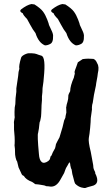

<svg xmlns="http://www.w3.org/2000/svg" viewBox="-20 -886 548 952"><path d="M289 -866 304 -864Q334 -845 346 -829Q358 -813 367 -789.5Q376 -766 376 -762Q382 -748 388 -736Q398 -716 396 -704Q397 -677 383.5 -669Q370 -661 356 -661Q324 -674 309 -722Q296 -738 282 -764.5Q268 -791 267 -792Q248 -811 246 -820Q227 -829 237 -839Q267 -862 289 -866ZM136 -866 151 -864Q181 -845 193 -829Q205 -813 214 -789.5Q223 -766 223 -762Q229 -748 235 -736Q245 -716 243 -704Q244 -677 230.5 -669Q217 -661 203 -661Q171 -674 156 -722Q143 -738 129 -764.5Q115 -791 114 -792Q95 -811 93 -820Q74 -829 84 -839Q114 -862 136 -866ZM65 -85Q61 -89 57.5 -104Q54 -119 54.5 -132Q55 -145 52 -166Q53 -170 53 -188.5Q53 -207 51 -225.5Q49 -244 49.5 -255.5Q50 -267 49 -281Q50 -288 53 -305Q52 -306 52 -330.5Q52 -355 56 -370Q56 -398 61 -431V-448Q68 -491 70 -509Q71 -531 76 -545Q72 -558 85 -601Q89 -611 112 -620L111 -619Q117 -623 136 -622Q155 -621 161.5 -618Q168 -615 185 -610Q208 -604 197 -499Q197 -489 191 -449Q191 -429 188 -408V-389L186 -364Q186 -355 185.5 -347Q185 -339 184.5 -322.5Q184 -306 181.5 -297Q179 -288 179 -285Q176 -282 175 -268Q174 -251 169 -227Q164 -218 173 -122Q175 -92 187 -82.5Q199 -73 220 -88Q226 -94 227 -96L231 -111Q235 -111 242 -131L253 -151L256 -163Q256 -171 264.5 -185.5Q273 -200 275 -205L290 -255L296 -280Q296 -286 304 -302Q304 -307 309 -328Q309 -347 308 -355Q309 -355 309.5 -361Q310 -367 314.5 -380.5Q319 -394 319 -414Q319 -417 328 -434Q328 -460 347 -503Q346 -502 347 -505Q348 -509 348.5 -511.5Q349 -514 350 -517Q351 -520 351 -523Q348 -529 352 -538Q356 -547 359 -557Q362 -567 366 -577L390 -593Q395 -593 403.5 -594.5Q412 -596 443 -594Q455 -590 462 -572Q473 -555 465 -522Q465 -515 457 -473Q457 -466 451 -440Q445 -414 442.5 -393.5Q440 -373 437 -366Q435 -352 436 -343L430 -300Q430 -284 427 -252Q424 -220 420.5 -202.5Q417 -185 430 -133L442 -68Q442 -53 447 -42.5Q452 -32 452 -32V-27Q480 28 433 37Q410 43 405 45.5Q400 48 383.5 43.5Q367 39 353 25Q349 19 342 -11Q339 -17 335 -46Q332 -49 328 -69Q330 -73 324 -82Q317 -68 314 -64Q307 -53 305.5 -48.5Q304 -44 298 -28L280 4Q259 43 228 39Q227 38 208 37Q204 33 180 30Q176 29 170 28.5Q164 28 154 27Q152 24 139 16Q109 5 98 -14Q89 -16 85 -28Q83 -34 72 -56Z"/></svg>

Font: Caveat Brush
Style: Regular
Weight: 400
Designer: Pablo Impallari
Foundry: Creative Lab NY
Version: Version 1.096; ttfautohint (v1.3)